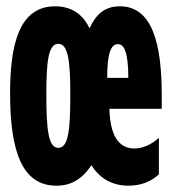

<svg xmlns="http://www.w3.org/2000/svg" viewBox="-20 -579 540 609"><path d="M159 10C205 10 240 -10 270 -55C298 -10 340 10 387 10C424 10 457 -1 484 -26V-142C459 -119 431 -108 406 -108C353 -108 329 -155 327 -234H493V-277C493 -441 463 -559 360 -559C315 -559 286 -537 264 -489C241 -538 202 -559 155 -559C41 -559 12 -439 12 -283C12 -99 50 10 159 10ZM165 -110C133 -110 127 -169 127 -281C127 -387 134 -440 165 -440C196 -440 203 -386 203 -281C203 -171 198 -110 165 -110ZM387 -332H320C320 -408 331 -439 354 -439C374 -439 387 -413 387 -332Z"/></svg>

Font: Noto Sans Mono ExtraCondensed ExtraBold
Style: Regular
Weight: 800
Width: 2
Designer: Monotype Design Team
Foundry: Monotype Imaging Inc.
Version: Version 2.014